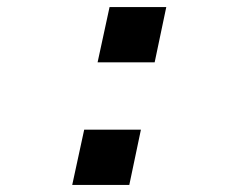

<svg xmlns="http://www.w3.org/2000/svg" viewBox="-20 -525 690 545"><path d="M291 -505H452L419 -348H257ZM219 -157H380L347 0H185Z"/></svg>

Font: Azeret Mono SemiBold
Style: Italic
Weight: 600
Italic angle: -12°
Designer: Martin Vácha
Foundry: Displaay
Version: Version 1.000; Glyphs 3.0.3, build 3074